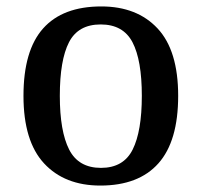

<svg xmlns="http://www.w3.org/2000/svg" viewBox="-20 -567 627 597"><path d="M292 10Q181 10 117 -59Q53 -128 53 -269Q53 -410 114 -478.5Q175 -547 295 -547Q406 -547 470 -478.5Q534 -410 534 -269Q534 -128 472.5 -59Q411 10 292 10ZM294 -45Q364 -45 392.5 -102Q421 -159 421 -269Q421 -380 392 -435.5Q363 -491 293 -491Q223 -491 194.5 -435.5Q166 -380 166 -269Q166 -159 195 -102Q224 -45 294 -45Z"/></svg>

Font: Noto Serif Bengali Medium
Style: Regular
Weight: 500
Designer: Juan Bruce, Universal Thirst, Indian Type Foundry and the Monotype Design Team.
Foundry: Monotype Imaging Inc.
Version: Version 2.003; ttfautohint (v1.8.4.7-5d5b)